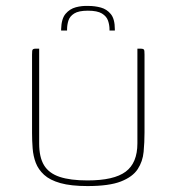

<svg xmlns="http://www.w3.org/2000/svg" viewBox="-20 -624 595 647"><path d="M467 -178Q467 -145 464 -112.5Q461 -80 444 -54Q427 -28 387.5 -12.5Q348 3 275 3Q219 3 183.5 -7Q148 -17 128.5 -35Q109 -53 100.5 -75.5Q92 -98 90 -124Q88 -150 88 -176V-440Q88 -448 88.5 -452.5Q89 -457 92 -458.5Q95 -460 100 -460H112V-140Q112 -94 128.5 -67Q145 -40 181 -28Q217 -16 275 -16Q364 -16 403.5 -45.5Q443 -75 443 -141V-460H454Q460 -460 463 -458.5Q466 -457 466.5 -452.5Q467 -448 467 -440ZM186 -521V-526Q187 -561 201 -577.5Q215 -594 235.5 -599.5Q256 -605 278 -604Q300 -604 320 -598.5Q340 -593 353.5 -576.5Q367 -560 367 -525V-521H349V-525Q349 -540 344 -554.5Q339 -569 323.5 -578.5Q308 -588 276 -588Q245 -588 230 -578.5Q215 -569 210.5 -554.5Q206 -540 206 -525V-521Z"/></svg>

Font: Genos Thin Thin
Style: Regular
Weight: 250
Version: Version 1.010